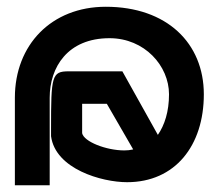

<svg xmlns="http://www.w3.org/2000/svg" viewBox="-20 -528 643 568"><path d="M24 20H127V-239C127 -329 180 -415 304 -415C408 -415 480 -333 480 -249C480 -198 467 -158 447 -129L342 -317H183C133 -317 131 -303 131 -147V-125C144 -28 281 11 356 11C498 11 583 -97 583 -249C583 -400 474 -508 293 -508C132 -508 24 -395 24 -239ZM223 -134V-221H296L374 -86C366 -84 357 -83 348 -83C294 -83 228 -109 223 -134Z"/></svg>

Font: Charger Pro
Style: ExBd
Weight: 400
Designer: Jasper
Foundry: Cannot Into Space Fonts
Version: Version 1.09